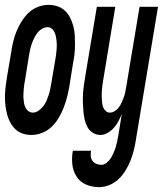

<svg xmlns="http://www.w3.org/2000/svg" viewBox="-37 -548 671 791"><path d="M93 8Q73 8 55.5 2Q38 -4 25.5 -16.5Q13 -29 4.5 -45Q-4 -61 -8.5 -79.5Q-13 -98 -15 -116.5Q-17 -135 -16.5 -154.5Q-16 -174 -13.5 -193.5Q-11 -213 -8 -232L9 -332Q12 -354 17 -375Q22 -396 30.5 -417.5Q39 -439 51.5 -459Q64 -479 80.5 -495Q97 -511 119 -519.5Q141 -528 163 -528Q182 -528 200 -522Q218 -516 231 -503.5Q244 -491 252 -475Q260 -459 265 -440.5Q270 -422 271 -403.5Q272 -385 272 -365.5Q272 -346 270 -326.5Q268 -307 264 -288L248 -188Q244 -166 238.5 -145Q233 -124 224.5 -102.5Q216 -81 204 -61Q192 -41 175 -25Q158 -9 136 -0.5Q114 8 93 8ZM98 -84Q110 -84 121 -91.5Q132 -99 140.5 -109.5Q149 -120 154 -131.5Q159 -143 163 -155Q167 -167 169.5 -179Q172 -191 174 -203L191 -303Q193 -313 194 -322.5Q195 -332 196 -342Q197 -352 197 -361.5Q197 -371 196 -380.5Q195 -390 193 -399Q191 -408 187 -416.5Q183 -425 175.5 -430.5Q168 -436 159 -436Q147 -436 135 -428.5Q123 -421 115.5 -410.5Q108 -400 102.5 -388.5Q97 -377 93 -365Q89 -353 86.5 -341Q84 -329 82 -317L66 -217Q64 -207 62.5 -197.5Q61 -188 60.5 -178Q60 -168 59.5 -158.5Q59 -149 60 -139.5Q61 -130 62.5 -121Q64 -112 68.5 -103.5Q73 -95 81 -89.5Q89 -84 98 -84ZM371 223Q343 223 318 212.5Q293 202 278.5 179.5Q264 157 261 129.5Q258 102 263 73H338Q336 85 337 95.5Q338 106 344 114.5Q350 123 360 127Q370 131 381 131Q392 131 402.5 122.5Q413 114 419.5 103.5Q426 93 431 81.5Q436 70 439.5 58.5Q443 47 445.5 35.5Q448 24 450 12L465 -79Q459 -64 451.5 -49.5Q444 -35 433 -22.5Q422 -10 407 -1Q392 8 377 8Q360 8 345.5 -1Q331 -10 323 -25Q315 -40 311.5 -56.5Q308 -73 306.5 -90.5Q305 -108 304.5 -125.5Q304 -143 305 -160.5Q306 -178 308.5 -196Q311 -214 314 -232L362 -520H438L388 -217Q386 -207 385 -197.5Q384 -188 383 -178.5Q382 -169 382 -159.5Q382 -150 382.5 -141Q383 -132 384 -122.5Q385 -113 388.5 -105Q392 -97 399 -90.5Q406 -84 415 -84Q426 -84 436 -90.5Q446 -97 453 -106.5Q460 -116 464.5 -126.5Q469 -137 473 -147.5Q477 -158 479 -168.5Q481 -179 483 -190L538 -520H614L523 27Q520 48 514.5 70Q509 92 501 112.5Q493 133 481 153Q469 173 452.5 189Q436 205 414.5 214Q393 223 371 223Z"/></svg>

Font: Iosevka Semibold Extended
Style: Italic
Weight: 600
Width: 7
Italic angle: -9°
Monospace: yes
Designer: Belleve Invis
Foundry: Belleve Invis
Version: Version 32.5.0; ttfautohint (v1.8.4)